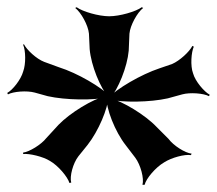

<svg xmlns="http://www.w3.org/2000/svg" viewBox="-42 -756 600 531"><path d="M120 -411 86 -374C72 -356 39 -336 22 -334V-330C39 -332 77 -323 96 -311C119 -298 145 -267 150 -250L155 -251C150 -268 160 -305 175 -324L200 -355C230 -393 257 -456 258 -490H252C251 -456 276 -392 306 -354L332 -320C347 -300 357 -262 352 -245H358C362 -262 388 -293 412 -307C432 -320 469 -330 486 -327L488 -331C470 -333 438 -353 424 -372L391 -405C360 -438 297 -476 261 -485L259 -481C297 -472 373 -473 422 -484L462 -495C484 -501 521 -498 536 -490L538 -494C523 -502 498 -531 492 -553C484 -574 487 -612 494 -627L490 -629C482 -613 455 -588 434 -579L399 -567C348 -550 281 -511 256 -484L261 -482C285 -509 310 -571 314 -616L316 -663C318 -686 338 -722 354 -734L350 -736C334 -724 289 -711 260 -711C231 -711 186 -724 170 -736L166 -734C182 -722 202 -686 204 -663L206 -620C210 -575 235 -513 259 -486L264 -488C239 -515 172 -554 121 -570L80 -585C59 -593 32 -618 24 -634L22 -632C29 -617 30 -579 22 -558C16 -536 -7 -507 -22 -499L-20 -495C-5 -503 32 -506 54 -500L90 -490C139 -479 218 -478 254 -487L252 -491C214 -482 152 -444 120 -411Z"/></svg>

Font: Asimov
Style: EdgeWide
Weight: 500
Designer: Google
Version: Version 2.000980: 2014